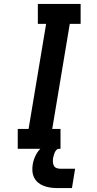

<svg xmlns="http://www.w3.org/2000/svg" viewBox="-20 -755 490 974"><path d="M70 0V-101H125L214 -634H172V-735H389V-634H334L245 -101H287V0ZM345 199H270Q252 199 235 196.5Q218 194 202 188Q186 182 173.5 171.5Q161 161 153.5 146.5Q146 132 144.5 114Q143 96 146 79Q150 55 161.5 32Q173 9 192.5 -7.5Q212 -24 236 -31Q260 -38 284 -38L278 0Q271 0 265.5 6.5Q260 13 257 20Q254 27 252.5 34Q251 41 249 48Q248 58 248.5 68Q249 78 253.5 86Q258 94 267 97.5Q276 101 286 101H361Z"/></svg>

Font: Zed Sans Extended
Style: Bold Italic
Weight: 700
Width: 7
Italic angle: -9°
Designer: Belleve Invis
Foundry: Belleve Invis
Version: Version 1.0.0; ttfautohint (v1.8.4)